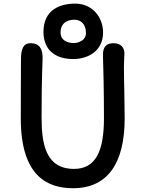

<svg xmlns="http://www.w3.org/2000/svg" viewBox="-20 -1002 786 1037"><path d="M92.3 -358.9C93.3 -54.7 232.4 14.6 374.5 14.6C564 14.6 653.3 -124 653.3 -362.3C653.3 -417.5 651.4 -463.9 651.4 -510.7C650.4 -550.8 649.4 -594.7 649.4 -646.5C649.4 -670.4 651.9 -692.9 651.9 -714.4C651.9 -739.7 637.7 -768.6 592.8 -768.6C558.6 -768.6 536.1 -753.4 536.1 -707C536.1 -705.1 536.1 -692.4 536.6 -682.6C538.1 -634.3 541.5 -520.5 541.5 -363.3C541.5 -187.5 498 -89.8 379.9 -89.8C225.6 -89.8 204.6 -227.1 204.6 -368.7C204.6 -603 210 -650.4 210 -691.4C210 -738.8 192.4 -768.6 145 -768.6C104 -768.6 93.3 -734.4 93.3 -679.2C93.3 -565.4 91.8 -461.9 92.3 -358.9ZM375 -683.1C458.5 -683.1 536.6 -729 536.6 -826.2C536.6 -909.7 478.5 -982.4 386.2 -982.4C304.2 -982.4 214.8 -949.7 214.8 -829.6C214.8 -728 283.2 -683.1 375 -683.1ZM378.4 -769.5C345.2 -769.5 307.1 -783.2 307.1 -826.2C307.1 -886.7 356.4 -895.5 381.8 -895.5C415 -895.5 444.3 -873.5 444.3 -823.2C444.3 -784.7 405.3 -769.5 378.4 -769.5Z"/></svg>

Font: Autour One
Style: Regular
Weight: 400
Designer: Eben Sorkin
Foundry: Eben Sorkin
Version: Version 1.002